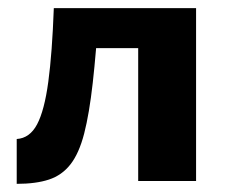

<svg xmlns="http://www.w3.org/2000/svg" viewBox="-20 -444 557 471"><path d="M21 7V-103Q53 -105 71 -139Q89 -173 98.5 -243.5Q108 -314 112 -424H223Q216 -316 207.5 -240.5Q199 -165 186.5 -116.5Q174 -68 153 -41Q132 -14 100 -3.5Q68 7 21 7ZM319 0V-424H461V0ZM186 -326V-424H378V-326Z"/></svg>

Font: Ysabeau ExtraBold
Style: Regular
Weight: 800
Designer: Christian Thalmann (Catharsis Fonts)
Version: Version 2.002